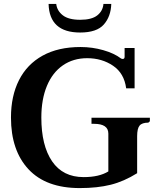

<svg xmlns="http://www.w3.org/2000/svg" viewBox="-20 -950 792 980"><path d="M228 -930H267Q271 -895 300.5 -872Q330 -849 389 -849Q448 -849 476.5 -871.5Q505 -894 508 -930H548Q546 -866 510 -825Q474 -784 389 -784Q232 -784 228 -930ZM36 -350Q36 -460 77 -541Q118 -622 197.5 -666Q277 -710 391 -710Q451 -710 507 -694Q563 -678 597 -652Q602 -649 606 -649Q616 -649 616 -660V-705H667V-499H624Q614 -576 557 -614.5Q500 -653 425 -653Q354 -653 301 -616.5Q248 -580 219.5 -511.5Q191 -443 191 -350Q191 -207 246 -126.5Q301 -46 407 -46Q486 -46 533 -75V-268Q533 -318 460 -318H447V-349H745V-331L737 -324Q705 -324 692.5 -309Q680 -294 680 -255V-66Q613 -24 545 -7Q477 10 387 10Q215 10 125.5 -86Q36 -182 36 -350Z"/></svg>

Font: Taviraj DemiBold
Style: Regular
Weight: 600
Designer: Katatrad Team
Foundry: CadsonDemak
Version: Version 1.030